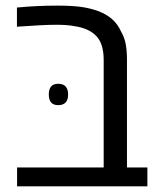

<svg xmlns="http://www.w3.org/2000/svg" viewBox="-20 -660 563 680"><path d="M40.5 0V-66.9H347.2V-447.8Q347.2 -505.4 320.8 -532.7Q294.4 -560.1 243.2 -567.4Q218.8 -572.3 179.7 -572.3Q156.7 -572.3 122.6 -570.6Q88.4 -568.8 40 -565.4V-633.3Q110.4 -640.1 182.1 -640.1Q231 -640.1 263.9 -636Q296.9 -631.8 326.7 -621.1Q356.9 -609.9 377 -592.3Q397 -574.7 409.2 -547.4Q420.9 -527.3 425.3 -503.4Q429.7 -479.5 429.7 -449.7V-66.9H502V0ZM186 -287.6Q152.8 -287.6 152.8 -325.2Q152.8 -363.3 186 -363.3Q221.2 -363.3 221.2 -325.2Q221.2 -287.6 186 -287.6Z"/></svg>

Font: Open Sans
Style: Regular
Weight: 400
Designer: Monotype Design Team
Foundry: Monotype Imaging Inc.
Version: Version 3.000; ttfautohint (v1.8.4)